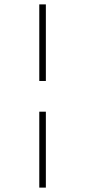

<svg xmlns="http://www.w3.org/2000/svg" viewBox="-20 -735 388 875"><path d="M189 -226H159V120H189ZM159 -366H189V-715H159Z"/></svg>

Font: Sprat Medium
Style: Regular
Weight: 500
Designer: Ethan Nakache
Foundry: Collletttivo
Version: Version 2.000;Glyphs 3.2 (3217)